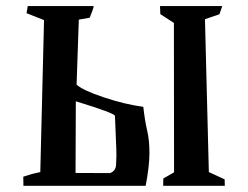

<svg xmlns="http://www.w3.org/2000/svg" viewBox="-20 -532 811 628"><path d="M548.8 -457 504.4 -485.8 503.4 -512.2H707L697.8 -485.4L650.4 -469.2L663.1 30.8L714.8 54.7L715.3 75.7H513.7L514.2 51.8L549.3 31.7Q548.8 -450.2 548.8 -457ZM448.7 -182.6Q454.1 -135.3 461.4 -104.7Q468.8 -74.2 468.8 -31.5Q468.8 11.2 456.5 75.7H56.6L56.2 45.9L84.5 37.1L111.8 30.8L124 -466.3L66.9 -488.8Q69.3 -500.5 70.8 -512.2H286.6Q284.7 -501 273.4 -474.1Q255.4 -470.7 237.8 -467.8L230.5 -255.4Q250 -236.8 319.6 -213.6Q389.2 -190.4 448.7 -182.6ZM228 -200.7 227.1 33.7 339.8 34.2Q358.4 27.3 359.6 7.8Q360.8 -11.7 360.8 -22.5Q360.8 -33.2 360.4 -44.9L356 -152.8Q356 -161.6 228 -200.7Z"/></svg>

Font: Panteley
Style: Regular
Weight: 500
Designer: Kalashnikov Yuriy
Foundry: Øêîëà ïàâà èìåíè ñâÿòîãî àâíîàïîñòîëüíîãî Âëàäèìèà
Version: Version 1.80 April 12, 2018